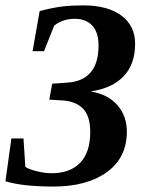

<svg xmlns="http://www.w3.org/2000/svg" viewBox="-28 -682 548 712"><path d="M169.4 9.8Q56.6 9.8 -7.8 -9.8L14.2 -168.5H59.1L65.9 -63.5Q75.2 -55.7 106 -47.6Q136.7 -39.6 164.1 -39.6Q231.4 -39.6 269 -78.1Q306.6 -116.7 306.6 -192.4Q306.6 -248.5 282.5 -276.1Q258.3 -303.7 210.9 -309.1L154.8 -312.5L165.5 -371.6L220.7 -375.5Q337.4 -382.8 337.4 -513.2Q337.4 -562.5 314 -587.4Q290.5 -612.3 249 -612.3Q205.1 -612.3 172.9 -586.9L135.3 -492.2H92.8L119.1 -641.1Q168.9 -653.8 203.1 -658Q237.3 -662.1 280.3 -662.1Q371.1 -662.1 422.1 -624.3Q473.1 -586.4 473.1 -520Q473.1 -444.8 431.2 -399.9Q389.2 -355 308.1 -342.8Q372.1 -332.5 407.2 -292.2Q442.4 -252 442.4 -193.8Q442.4 -97.7 368.7 -43.9Q294.9 9.8 169.4 9.8Z"/></svg>

Font: Liberation Serif
Style: Bold Italic
Weight: 700
Italic angle: -16.333°
Designer: Steve Matteson
Foundry: Ascender Corporation
Version: Version 2.1.5